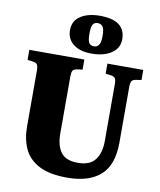

<svg xmlns="http://www.w3.org/2000/svg" viewBox="-104 -1070 971 1165"><g transform="rotate(10 381.0 -487.0)"><path d="M391 14Q280 14 215.5 -20Q151 -54 124 -113.5Q97 -173 97 -250V-594Q97 -620 90.5 -630.5Q84 -641 62 -644L30 -648V-710H369V-648L333 -643Q315 -640 309 -629.5Q303 -619 303 -593V-243Q303 -169 333.5 -127.5Q364 -86 438 -86Q513 -86 545 -129Q577 -172 577 -244V-594Q577 -621 570.5 -631Q564 -641 542 -644L511 -648V-710H732V-648L699 -643Q679 -640 672.5 -629.5Q666 -619 666 -591V-251Q666 -112 594.5 -49Q523 14 391 14ZM404 -753Q333 -753 292.5 -785Q252 -817 252 -871Q252 -928 297.5 -958Q343 -988 417 -988Q574 -988 574 -871Q574 -816 527.5 -784.5Q481 -753 404 -753ZM412 -799Q432 -799 442.5 -815Q453 -831 453 -871Q453 -914 441.5 -928Q430 -942 411 -942Q390 -942 381 -926.5Q372 -911 372 -871Q372 -828 381.5 -813.5Q391 -799 412 -799Z"/></g></svg>

Font: Literata 36pt ExtraBold
Style: Regular
Weight: 800
Designer: Latin by Veronika Burian and Jose Scaglione. Greek by Irene Vlachou. Cyrillic by Vera Evstafieva.
Foundry: TypeTogether
Version: Version 3.002